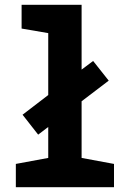

<svg xmlns="http://www.w3.org/2000/svg" viewBox="-20 -780 540 800"><path d="M46 0H455V-97L320 -122V-358L433 -444L368 -526L320 -490V-760H70V-661L181 -642V-384L74 -302L139 -219L181 -251V-122L46 -97Z"/></svg>

Font: Noto Sans Mono ExtraCondensed ExtraBold
Style: Regular
Weight: 800
Width: 2
Designer: Monotype Design Team
Foundry: Monotype Imaging Inc.
Version: Version 2.014